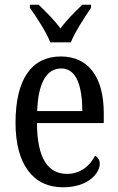

<svg xmlns="http://www.w3.org/2000/svg" viewBox="-20 -786 502 816"><path d="M194 -606H281C299 -651 341 -715 367 -753V-766H330C299 -736 263 -701 237 -665C211 -701 175 -736 144 -766H107V-753C134 -715 176 -651 194 -606ZM248 10C355 10 404 -50 404 -90C404 -108 394 -119 384 -124C363 -83 324 -47 265 -47C183 -47 138 -114 137 -263H421V-305C421 -463 352 -546 239 -546C116 -546 46 -452 46 -264C46 -90 119 10 248 10ZM330 -314H138C142 -430 176 -495 240 -495C305 -495 329 -422 330 -314Z"/></svg>

Font: Noto Serif Devanagari Condensed
Style: Regular
Weight: 400
Width: 3
Designer: Universal Thirst, Indian Type Foundry and the Monotype Design Team
Foundry: Monotype Imaging Inc.
Version: Version 2.004